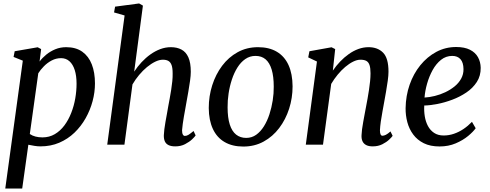

<svg xmlns="http://www.w3.org/2000/svg" viewBox="-20 -837 2835 1111"><path d="M10.5 254 112 -486 58.5 -507.5 65 -540.5 198 -563.5 218 -553 209 -481Q225 -502.5 248 -521.2Q271 -540 300 -552Q329 -564 363 -564Q419 -564 456 -537.8Q493 -511.5 511.2 -464.5Q529.5 -417.5 529.5 -354Q529.5 -303.5 515.8 -251.8Q502 -200 475.5 -153Q449 -106 410.8 -69.2Q372.5 -32.5 323 -11.2Q273.5 10 214 10Q197.5 10 179.2 7Q161 4 144 0.5L108.5 254ZM152.5 -61.5Q167 -51.5 185.5 -46.8Q204 -42 225.5 -42Q265.5 -42 297.2 -60.8Q329 -79.5 352.8 -111.5Q376.5 -143.5 392.2 -183.8Q408 -224 415.5 -267.5Q423 -311 423 -352.5Q423 -398.5 412.5 -431.5Q402 -464.5 382 -482.5Q362 -500.5 333.5 -500.5Q304.5 -500.5 279 -487Q253.5 -473.5 233.8 -453.2Q214 -433 201.5 -413Z M994 10Q970 10 955 2.5Q940 -5 933.8 -19.2Q927.5 -33.5 928 -54.5Q928.5 -69.5 931 -89.2Q933.5 -109 937.5 -131.8Q941.5 -154.5 945.8 -177.5Q950 -200.5 953.5 -221.5Q957.5 -243 962 -267.2Q966.5 -291.5 970.5 -317Q974.5 -342.5 977 -366.8Q979.5 -391 979 -412.5Q979 -443.5 972.8 -460.5Q966.5 -477.5 954.2 -484.5Q942 -491.5 922.5 -491.5Q902 -491.5 878.2 -480Q854.5 -468.5 830.5 -448.8Q806.5 -429 784.8 -403Q763 -377 746.5 -348.5L700 0H600.5L701 -747.5L640 -765L646 -798.5L785 -817L807 -804.5L756.5 -422.5Q775.5 -451.5 799.2 -477Q823 -502.5 850.2 -522Q877.5 -541.5 907.5 -552.8Q937.5 -564 968.5 -564Q1004 -564 1030 -550.2Q1056 -536.5 1070 -505.2Q1084 -474 1084 -421.5Q1084 -400.5 1079.8 -370Q1075.5 -339.5 1069.8 -306.5Q1064 -273.5 1059 -246Q1055.5 -227 1051.8 -205.2Q1048 -183.5 1044 -161.8Q1040 -140 1037.5 -120Q1035 -100 1033.5 -83.5Q1033.5 -66.5 1038 -58.5Q1042.5 -50.5 1049.5 -50.5Q1060.5 -50.5 1071.2 -57.2Q1082 -64 1100 -79L1112 -53.5Q1107.5 -46 1091.8 -31Q1076 -16 1051.2 -3Q1026.5 10 994 10Z M1473 -564Q1537.5 -564 1582 -537.5Q1626.5 -511 1649.5 -460.5Q1672.5 -410 1673 -337.5Q1673 -270 1653 -207.8Q1633 -145.5 1595.5 -96Q1558 -46.5 1505.5 -17.8Q1453 11 1388 11Q1324.5 11 1279.8 -15Q1235 -41 1211.8 -91Q1188.5 -141 1188 -212Q1188 -280.5 1208 -343.5Q1228 -406.5 1265.2 -456.2Q1302.5 -506 1355.2 -535Q1408 -564 1473 -564ZM1458.5 -513.5Q1425.5 -513.5 1399.2 -495.2Q1373 -477 1353.8 -446.2Q1334.5 -415.5 1321.8 -376.8Q1309 -338 1302.8 -296.5Q1296.5 -255 1297 -216Q1297 -156 1309.5 -116.8Q1322 -77.5 1346.2 -58.2Q1370.5 -39 1404.5 -39Q1437 -39 1462.5 -57.2Q1488 -75.5 1507.2 -106.2Q1526.5 -137 1539 -175.5Q1551.5 -214 1558 -255.5Q1564.5 -297 1564 -335.5Q1564 -395 1552 -434.5Q1540 -474 1516.8 -493.8Q1493.5 -513.5 1458.5 -513.5Z M1906 -428.5Q1925 -456.5 1948.5 -481Q1972 -505.5 1998.5 -524.2Q2025 -543 2053.8 -553.5Q2082.5 -564 2112.5 -564Q2165.5 -564 2196.8 -532.2Q2228 -500.5 2228 -422Q2228 -401 2223.8 -370.2Q2219.5 -339.5 2213.8 -306.5Q2208 -273.5 2203 -246Q2198.5 -220 2193 -191Q2187.5 -162 2183.5 -133.8Q2179.5 -105.5 2178.5 -83.5Q2178.5 -66.5 2182.2 -59Q2186 -51.5 2192.5 -51.5Q2202 -51.5 2213.2 -57.2Q2224.5 -63 2239.5 -76.5L2252 -51Q2247.5 -44 2232 -29.2Q2216.5 -14.5 2192.2 -2.2Q2168 10 2136.5 10Q2113 10 2098.5 2.2Q2084 -5.5 2077.5 -19.8Q2071 -34 2072 -54.5Q2072.5 -69.5 2075 -89.2Q2077.5 -109 2081.8 -131.8Q2086 -154.5 2090.2 -177.5Q2094.5 -200.5 2098.5 -221.5Q2102.5 -243 2107 -267.2Q2111.5 -291.5 2115.2 -317Q2119 -342.5 2121.5 -366.8Q2124 -391 2124 -412.5Q2124 -443.5 2118.2 -460.5Q2112.5 -477.5 2100 -484.5Q2087.5 -491.5 2066 -491.5Q2046 -491.5 2023.2 -480.2Q2000.5 -469 1977.5 -449.5Q1954.5 -430 1933.8 -404.8Q1913 -379.5 1896.5 -351.5L1849 0H1749.5L1814 -481L1763.5 -505L1770.5 -540.5L1898.5 -563.5L1919.5 -553Z M2732.5 -95Q2718.5 -75 2688.8 -50.2Q2659 -25.5 2617 -7.5Q2575 10.5 2523.5 10.5Q2470 10.5 2432.2 -8.2Q2394.5 -27 2371 -58.8Q2347.5 -90.5 2337 -130Q2326.5 -169.5 2327 -211Q2328 -282.5 2350.2 -346.5Q2372.5 -410.5 2412.2 -459.5Q2452 -508.5 2504.8 -536.8Q2557.5 -565 2619.5 -565Q2668 -565 2699.2 -549.2Q2730.5 -533.5 2745.8 -506Q2761 -478.5 2761.5 -444.5Q2762 -398 2739 -362.5Q2716 -327 2678.5 -301.8Q2641 -276.5 2597 -260Q2553 -243.5 2510.2 -235.2Q2467.5 -227 2435 -226.5Q2433 -194.5 2438 -163.8Q2443 -133 2456.2 -108Q2469.5 -83 2492 -68Q2514.5 -53 2547 -53Q2577.5 -53 2606.2 -62.8Q2635 -72.5 2661.5 -90.2Q2688 -108 2711 -132ZM2597 -513.5Q2560.5 -513.5 2532 -490.8Q2503.5 -468 2483.5 -431.8Q2463.5 -395.5 2451.5 -353.5Q2439.5 -311.5 2436.5 -272.5Q2465 -274 2496.2 -281.8Q2527.5 -289.5 2557 -303.5Q2586.5 -317.5 2610.5 -337Q2634.5 -356.5 2648.5 -382Q2662.5 -407.5 2662 -437.5Q2661.5 -475.5 2644.5 -494.5Q2627.5 -513.5 2597 -513.5Z"/></svg>

Font: Merriweather 28pt
Style: Italic
Weight: 400
Italic angle: -7.8°
Version: Version 2.101